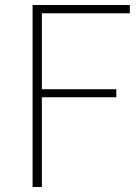

<svg xmlns="http://www.w3.org/2000/svg" viewBox="-20 -746 558 766"><path d="M110 -726V0H147V-358H444V-390H147V-693H498V-726Z"/></svg>

Font: Kinto Sans Thin
Style: Regular
Weight: 100
Designer: Authors: Ryoko NISHIZUKA  (kana & ideographs); Paul D. Hunt (Latin, Greek & Cyrillic); Wenlong ZHANG  (bopomofo); Sandol
Foundry: Adobe Systems Incorporated, ookami Inc.
Version: Version 0.001